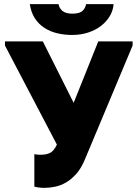

<svg xmlns="http://www.w3.org/2000/svg" viewBox="-20 -900 665 928"><path d="M194 8Q168 8 146 2V-155Q151 -154 157.5 -153Q164 -152 175 -152Q204 -152 222 -161Q240 -170 255 -201L4 -680V-700H187L336 -403L455 -700H621V-680L391 -131Q373 -87 349 -60Q325 -33 299 -18Q273 -3 246 2.5Q219 8 194 8ZM328 -731Q292 -731 257.5 -739Q223 -747 195 -765Q167 -783 148.5 -811.5Q130 -840 124 -880H263Q266 -861 281.5 -847.5Q297 -834 330 -834Q365 -834 379 -847.5Q393 -861 396 -880H529Q527 -851 512 -824.5Q497 -798 471 -777Q445 -756 408.5 -743.5Q372 -731 328 -731Z"/></svg>

Font: Tilda Sans Black
Style: Regular
Weight: 900
Designer: ParaType Ltd
Foundry: ParaType Ltd
Version: Version 1.009